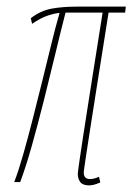

<svg xmlns="http://www.w3.org/2000/svg" viewBox="-20 -550 403 580"><path d="M249 10Q230 10 222.5 0Q215 -10 215 -25Q215 -27 216 -35Q217 -43 220.5 -67.5Q224 -92 232 -144Q240 -196 254 -285Q268 -374 290 -512H178Q165 -462 148.5 -393Q132 -324 113.5 -250.5Q95 -177 76.5 -111Q58 -45 41 0H23Q36 -34 50 -83Q64 -132 78.5 -189Q93 -246 107.5 -304.5Q122 -363 135 -416.5Q148 -470 160 -511Q146 -510 124.5 -503Q103 -496 77 -478L73 -495Q103 -518 136.5 -524Q170 -530 212 -530H360L358 -512H308Q286 -374 272 -285Q258 -196 250 -145Q242 -94 238.5 -70Q235 -46 234 -38.5Q233 -31 233 -29Q233 -9 252 -9Q264 -9 279 -16L283 1Q272 6 264 8Q256 10 249 10Z"/></svg>

Font: Georama Condensed Thin
Style: Italic
Weight: 100
Width: 3
Italic angle: -9°
Designer: Jean-Baptiste Levee
Foundry: Production Type
Version: Version 1.000